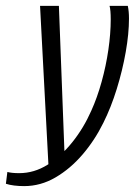

<svg xmlns="http://www.w3.org/2000/svg" viewBox="-89 -515 458 652"><path d="M-7 117Q-25 117 -41 115Q-57 113 -69 109L-64 69Q-56 71 -46.5 72Q-37 73 -24 73Q27 73 72.5 44.5Q118 16 156.5 -32Q195 -80 221 -139Q241 -183 256 -237Q271 -291 279 -346Q287 -401 287 -449Q287 -465 286 -476.5Q285 -488 283 -495H345Q349 -477 349 -452Q349 -401 338 -338.5Q327 -276 307.5 -213Q288 -150 262 -98Q233 -39 191.5 9.5Q150 58 99.5 87.5Q49 117 -7 117ZM76 55 47 -495H111L131 31Z"/></svg>

Font: Alumni Sans
Style: Italic
Weight: 400
Italic angle: -8°
Version: Version 1.016